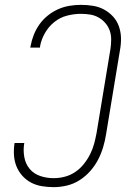

<svg xmlns="http://www.w3.org/2000/svg" viewBox="-20 -763 540 791"><path d="M201 8Q177 8 152.5 4Q128 0 107.5 -11Q87 -22 71.5 -39.5Q56 -57 47.5 -78.5Q39 -100 37.5 -124.5Q36 -149 40 -174H80Q75 -145 80 -116.5Q85 -88 102 -67.5Q119 -47 145.5 -38Q172 -29 201 -29Q224 -29 247 -35Q270 -41 290 -54.5Q310 -68 325.5 -87.5Q341 -107 351.5 -128Q362 -149 368 -171.5Q374 -194 378 -216L435 -561Q438 -581 438 -600.5Q438 -620 432 -637Q426 -654 414 -668Q402 -682 386 -691Q370 -700 351.5 -703Q333 -706 313 -706Q285 -706 256 -698.5Q227 -691 203.5 -672Q180 -653 165 -626.5Q150 -600 145 -572Q145 -570 145 -569Q145 -568 145 -567H105Q105 -569 105 -570Q105 -571 106 -573Q110 -596 119 -619Q128 -642 142.5 -662.5Q157 -683 177 -699Q197 -715 219.5 -725Q242 -735 266 -739Q290 -743 313 -743Q339 -743 363.5 -739Q388 -735 409 -723.5Q430 -712 446 -694.5Q462 -677 470 -654Q478 -631 478.5 -606Q479 -581 474 -555L417 -210Q413 -184 405 -157Q397 -130 384 -105Q371 -80 351.5 -58Q332 -36 307.5 -20.5Q283 -5 255.5 1.5Q228 8 201 8Z"/></svg>

Font: Iosevka SS04 Extralight
Style: Italic
Weight: 200
Italic angle: -9°
Monospace: yes
Designer: Belleve Invis
Foundry: Belleve Invis
Version: Version 19.0.0; ttfautohint (v1.8.4)